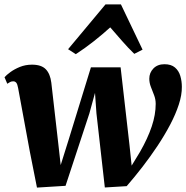

<svg xmlns="http://www.w3.org/2000/svg" viewBox="-24 -840 844 870"><path d="M143.5 10 111 -154 58 -441.5Q55 -458.5 49.8 -465Q44.5 -471.5 36 -471.5Q28 -471.5 22.2 -468.5Q16.5 -465.5 9 -460.5L-3.5 -490Q5 -500 23 -513.2Q41 -526.5 66.2 -536.8Q91.5 -547 121 -547Q163.5 -547 183.5 -526.2Q203.5 -505.5 208.5 -465.5L240 -190L251 -92L288 -210L388 -535H522.5L562.5 -185L572.5 -89.5L610.5 -152Q628 -182.5 641.2 -211.2Q654.5 -240 663.5 -266.8Q672.5 -293.5 677 -319.2Q681.5 -345 681.5 -369.5Q681.5 -390 674.2 -408.8Q667 -427.5 659.8 -446Q652.5 -464.5 652.5 -483.5Q652.5 -510.5 671.2 -529.8Q690 -549 721 -549Q751.5 -549 768.8 -534.2Q786 -519.5 793 -496Q800 -472.5 800 -446.5Q800.5 -410 786.2 -366.2Q772 -322.5 747 -275Q722 -227.5 689.8 -179Q657.5 -130.5 621.8 -84.2Q586 -38 550 3.5L451 9.5L413 -326.5L406.5 -419L381 -326L273 2ZM319.5 -594.5 284.5 -617 454 -820H524L622 -615L584.5 -596Q557 -622.5 529.5 -654Q502 -685.5 475.5 -716Q441.5 -685 401.2 -653.2Q361 -621.5 319.5 -594.5Z"/></svg>

Font: Merriweather 72pt ExtraBold
Style: Italic
Weight: 800
Italic angle: -7.8°
Version: Version 2.101